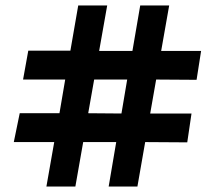

<svg xmlns="http://www.w3.org/2000/svg" viewBox="-20 -702 792 700"><path d="M149.2 -22 177.7 -184H30.3L51.9 -289.2H196.8L217.7 -412H64.1L83.1 -517.2H236.6L265.2 -682H370.8L341.5 -516.4H462.8L491.2 -682H596.8L567.6 -516.4H713.2L696.7 -411L549.3 -412L527.6 -288.2H678.2L662.7 -183L509.3 -184L481 -22H376.2L403.7 -184H283.3L254.8 -22ZM422.8 -288.2 443.7 -412H323.3L301.6 -289.2Z"/></svg>

Font: Stick No Bills ExtraLight
Style: Regular
Weight: 200
Designer: Kosala Senevirathne, Siva Puranthara, Lasantha Premarathna, Tharique Azeez
Foundry: mooniak
Version: Version 2.000